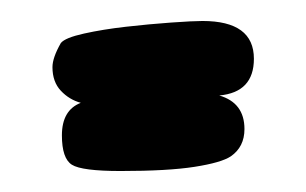

<svg xmlns="http://www.w3.org/2000/svg" viewBox="-20 -481 292 183"><path d="M30 -417Q30 -426 38 -440Q42 -445 60 -449Q78 -453 100 -455.5Q122 -458 143 -459.5Q164 -461 173 -461Q222 -461 222 -425Q222 -393 189 -390Q213 -383 213 -358Q213 -341 200 -332Q191 -326 165.5 -322Q140 -318 95 -318Q58 -318 48.5 -324Q39 -330 39 -352Q39 -376 57 -383Q46 -386 38 -394.5Q30 -403 30 -417Z"/></svg>

Font: PreciousPlastic
Style: Regular
Weight: 700
Version: Version 001.006